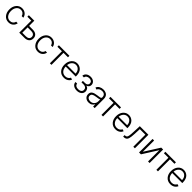

<svg xmlns="http://www.w3.org/2000/svg" viewBox="812 -3011 5480 5480"><g transform="rotate(45 3552.5 -270.5)"><path d="M296.4 11.2Q188 11.2 121.6 -67.6Q55.2 -146.5 55.2 -270Q55.2 -393.6 122.1 -473.1Q189 -552.7 295.4 -552.7Q377.4 -552.7 435.3 -505.9Q493.2 -459 504.4 -383.3H440.4Q429.7 -431.6 391.1 -463.6Q352.5 -495.6 296.4 -495.6Q217.8 -495.6 168.5 -433.6Q119.1 -371.6 119.1 -272.5Q119.1 -172.4 168 -109.4Q216.8 -46.4 296.4 -46.4Q351.1 -46.4 390.6 -76.9Q430.2 -107.4 440.9 -159.2H504.4Q493.2 -84 436.8 -36.4Q380.4 11.2 296.4 11.2Z M787.1 -335H936Q1027.3 -335 1077.6 -290.5Q1127.9 -246.1 1127.9 -168.9Q1127.9 -91.8 1077.1 -45.9Q1026.4 0 936 0H724.1V-485.8H566.4V-545.4H787.1ZM787.1 -275.4V-59.6H936Q995.1 -59.6 1030 -87.6Q1064.9 -115.7 1064.9 -166Q1064.9 -217.3 1029.8 -246.3Q994.6 -275.4 936 -275.4Z M1480 11.2Q1371.6 11.2 1305.2 -67.6Q1238.8 -146.5 1238.8 -270Q1238.8 -393.6 1305.7 -473.1Q1372.6 -552.7 1479 -552.7Q1561 -552.7 1618.9 -505.9Q1676.8 -459 1688 -383.3H1624Q1613.3 -431.6 1574.7 -463.6Q1536.1 -495.6 1480 -495.6Q1401.4 -495.6 1352.1 -433.6Q1302.7 -371.6 1302.7 -272.5Q1302.7 -172.4 1351.6 -109.4Q1400.4 -46.4 1480 -46.4Q1534.7 -46.4 1574.2 -76.9Q1613.8 -107.4 1624.5 -159.2H1688Q1676.8 -84 1620.4 -36.4Q1564 11.2 1480 11.2Z M1778.8 -485.8V-545.4H2204.6V-485.8H2024.4V0H1960.9V-485.8Z M2530.3 11.2Q2416.5 11.2 2348.9 -66.4Q2281.2 -144 2281.2 -269.5Q2281.2 -393.6 2348.1 -473.1Q2415 -552.7 2520.5 -552.7Q2565.9 -552.7 2606.7 -536.1Q2647.5 -519.5 2680.2 -487.5Q2712.9 -455.6 2732.2 -403.3Q2751.5 -351.1 2751.5 -285.2V-253.9H2345.2Q2347.7 -159.2 2397.5 -102.8Q2447.3 -46.4 2530.3 -46.4Q2585.4 -46.4 2623 -71.5Q2660.6 -96.7 2677.7 -136.2L2737.8 -116.7Q2717.8 -62 2663.1 -25.4Q2608.4 11.2 2530.3 11.2ZM2345.2 -309.6H2686.5Q2686.5 -389.2 2639.9 -442.4Q2593.3 -495.6 2520.5 -495.6Q2447.8 -495.6 2399.2 -441.9Q2350.6 -388.2 2345.2 -309.6Z M2855 -139.2H2921.9Q2924.8 -95.7 2959.5 -71Q2994.1 -46.4 3051.3 -46.4Q3111.8 -46.4 3149.4 -73.7Q3187 -101.1 3187 -150.4Q3187 -195.8 3156.2 -223.9Q3125.5 -252 3077.6 -252.9H2982.4V-310.5H3076.7Q3124.5 -313 3150.1 -336.4Q3175.8 -359.9 3175.8 -398.9Q3175.8 -442.9 3144.8 -469.2Q3113.8 -495.6 3061 -495.6Q3007.3 -495.6 2971.7 -469.5Q2936 -443.4 2934.1 -401.9H2867.7Q2870.1 -468.3 2923.3 -510.5Q2976.6 -552.7 3058.1 -552.7Q3139.6 -552.7 3189.7 -509.8Q3239.7 -466.8 3239.7 -400.9Q3239.7 -357.4 3215.8 -327.9Q3191.9 -298.3 3152.3 -286.1V-280.8Q3195.8 -275.9 3223.6 -239Q3251.5 -202.1 3251.5 -150.4Q3251.5 -78.1 3196 -33.4Q3140.6 11.2 3052.2 11.2Q2967.3 11.2 2912.4 -30.3Q2857.4 -71.8 2855 -139.2Z M3533.2 12.2Q3456.1 12.2 3405 -32Q3354 -76.2 3354 -152.3Q3354 -191.9 3368.9 -220.2Q3383.8 -248.5 3413.1 -266.1Q3442.4 -283.7 3478.3 -293.9Q3514.2 -304.2 3563.5 -310.1Q3647.5 -320.3 3661.6 -323.7Q3699.2 -332 3704.6 -353Q3706.1 -357.9 3706.1 -363.3V-376Q3706.1 -432.6 3672.6 -464.4Q3639.2 -496.1 3577.6 -496.1Q3522 -496.1 3483.9 -471.7Q3445.8 -447.3 3429.7 -409.2L3369.6 -430.7Q3396 -493.7 3451.7 -523.2Q3507.3 -552.7 3575.7 -552.7Q3603 -552.7 3628.2 -548.1Q3653.3 -543.5 3679.7 -530.8Q3706.1 -518.1 3725.3 -498.3Q3744.6 -478.5 3757.1 -445.6Q3769.5 -412.6 3769.5 -370.6V0H3706.1V-86.4H3702.1Q3682.6 -45.4 3639.4 -16.6Q3596.2 12.2 3533.2 12.2ZM3541.5 -45.4Q3615.2 -45.4 3660.6 -92.8Q3706.1 -140.1 3706.1 -209V-288.1Q3686.5 -269 3563.5 -254.4Q3490.7 -245.6 3453.9 -221.2Q3417 -196.8 3417 -149.4Q3417 -101.1 3451.9 -73.2Q3486.8 -45.4 3541.5 -45.4Z M3861.3 -485.8V-545.4H4287.1V-485.8H4106.9V0H4043.5V-485.8Z M4612.8 11.2Q4499 11.2 4431.4 -66.4Q4363.8 -144 4363.8 -269.5Q4363.8 -393.6 4430.7 -473.1Q4497.6 -552.7 4603 -552.7Q4648.4 -552.7 4689.2 -536.1Q4730 -519.5 4762.7 -487.5Q4795.4 -455.6 4814.7 -403.3Q4834 -351.1 4834 -285.2V-253.9H4427.7Q4430.2 -159.2 4480 -102.8Q4529.8 -46.4 4612.8 -46.4Q4668 -46.4 4705.6 -71.5Q4743.2 -96.7 4760.3 -136.2L4820.3 -116.7Q4800.3 -62 4745.6 -25.4Q4690.9 11.2 4612.8 11.2ZM4427.7 -309.6H4769Q4769 -389.2 4722.4 -442.4Q4675.8 -495.6 4603 -495.6Q4530.3 -495.6 4481.7 -441.9Q4433.1 -388.2 4427.7 -309.6Z M4918.9 0V-59.6H4936Q4956.1 -59.6 4969.7 -63.7Q4983.4 -67.9 4993.9 -79.6Q5004.4 -91.3 5010.7 -106.7Q5017.1 -122.1 5021.7 -150.4Q5026.4 -178.7 5028.8 -210Q5031.2 -241.2 5033.7 -290L5045.4 -545.4H5392.1V0H5328.6V-485.8H5105.5L5095.2 -269Q5092.3 -210.9 5087.6 -172.1Q5083 -133.3 5073 -98.1Q5063 -63 5046.4 -43Q5029.8 -22.9 5004.2 -11.5Q4978.5 0 4941.9 0Z M5622.6 -89.8 5910.6 -545.4H5986.3V0H5923.3V-455.6L5636.2 0H5559.6V-545.4H5622.6Z M6077.6 -485.8V-545.4H6503.4V-485.8H6323.2V0H6259.8V-485.8Z M6829.1 11.2Q6715.3 11.2 6647.7 -66.4Q6580.1 -144 6580.1 -269.5Q6580.1 -393.6 6647 -473.1Q6713.9 -552.7 6819.3 -552.7Q6864.7 -552.7 6905.5 -536.1Q6946.3 -519.5 6979 -487.5Q7011.7 -455.6 7031 -403.3Q7050.3 -351.1 7050.3 -285.2V-253.9H6644Q6646.5 -159.2 6696.3 -102.8Q6746.1 -46.4 6829.1 -46.4Q6884.3 -46.4 6921.9 -71.5Q6959.5 -96.7 6976.6 -136.2L7036.6 -116.7Q7016.6 -62 6961.9 -25.4Q6907.2 11.2 6829.1 11.2ZM6644 -309.6H6985.4Q6985.4 -389.2 6938.7 -442.4Q6892.1 -495.6 6819.3 -495.6Q6746.6 -495.6 6698 -441.9Q6649.4 -388.2 6644 -309.6Z"/></g></svg>

Font: Interop Light
Style: Regular
Weight: 300
Designer: Rasmus Andersson, Google, Jang Haemin
Foundry: jhaemin
Version: Version 1.007